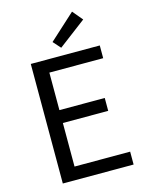

<svg xmlns="http://www.w3.org/2000/svg" viewBox="-140 -1053 868 1137"><g transform="rotate(-15 294.0 -484.5)"><path d="M100 -733H523V-655H193V-425H471V-346H193V-79H534V0H100ZM258 -825 416 -969 468 -907 299 -779Z"/></g></svg>

Font: KaiGen Gothic CN Regular
Style: Regular
Weight: 400
Designer: Ryoko NISHIZUKA  (kana & ideographs); Paul D. Hunt (Latin, Greek & Cyrillic); Wenlong ZHANG  (bopomofo); Sandoll Communi
Foundry: Adobe Systems Incorporated
Version: Version 1.002.20150501